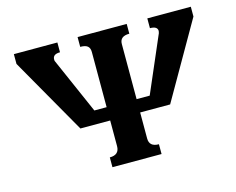

<svg xmlns="http://www.w3.org/2000/svg" viewBox="-88 -740 1070 870"><g transform="rotate(-15 447.0 -305.0)"><path d="M569.3 -564.5Q524.4 -564.5 524.4 -528.3V-269.5H585.9L699.2 -532.2Q701.2 -540 701.2 -542Q701.2 -564.5 666 -564.5V-610.4H870.1V-564.5L665 -207H524.4V-85Q524.4 -45.9 569.3 -45.9V0H338.9V-45.9Q383.8 -45.9 383.8 -86.9V-207H244.1L40 -564.5V-610.4H244.1V-564.5Q210 -564.5 210 -540Q210 -533.2 210.9 -532.2L326.2 -269.5H383.8V-528.3Q383.8 -546.9 373.5 -555.7Q363.3 -564.5 338.9 -564.5V-610.4H569.3Z"/></g></svg>

Font: Menaion Unicode
Style: Regular
Weight: 400
Designer: Aleksandr Andreev
Foundry: Ponomar Technologies, Inc.
Version: 2.0